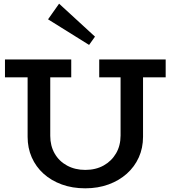

<svg xmlns="http://www.w3.org/2000/svg" viewBox="-20 -1009 927 1043"><path d="M443 14Q373 14 315.5 -7Q258 -28 216.5 -65.5Q175 -103 152.5 -154Q130 -205 130 -266V-589H7V-686H367V-589H253V-271Q253 -217 277 -175Q301 -133 344.5 -109.5Q388 -86 443 -86Q500 -86 543 -110Q586 -134 610.5 -176Q635 -218 635 -273V-589H519V-686H880V-589H757V-266Q757 -205 734 -154Q711 -103 669 -65.5Q627 -28 569.5 -7Q512 14 443 14ZM464 -765 241 -904 301 -989 496 -810Z"/></svg>

Font: BioRhyme ExtraBold SemiBold
Style: Regular
Weight: 600
Version: Version 1.600;gftools[0.9.33]